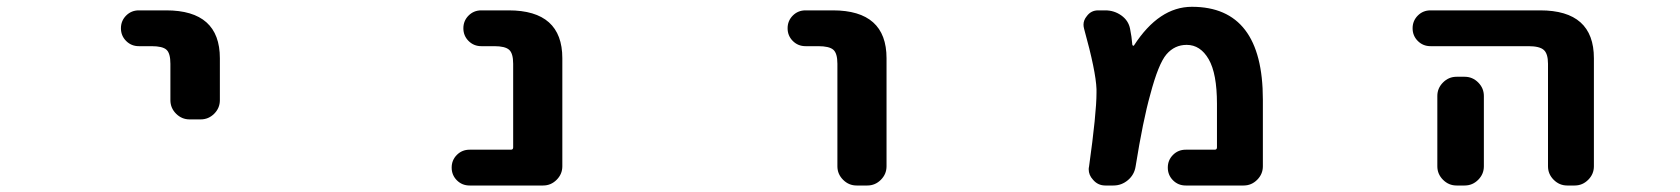

<svg xmlns="http://www.w3.org/2000/svg" viewBox="-20 -577 5040 576"><path d="M396.5 -438.5Q374 -438.5 358.4 -454.1Q342.8 -469.7 342.8 -492.2Q342.8 -514.6 358.4 -530.3Q374 -545.9 396.5 -545.9H478.5Q639.6 -545.9 639.6 -402.3V-276.4Q639.6 -252.9 622.6 -235.8Q605.5 -218.8 582 -218.8H548.8Q525.4 -218.8 508.3 -235.8Q491.2 -252.9 491.2 -276.4V-385.7Q491.2 -417 479.5 -427.7Q467.8 -438.5 434.6 -438.5Z M1388.7 -20.5Q1366.2 -20.5 1350.6 -36.1Q1335 -51.8 1335 -74.2Q1335 -96.7 1350.6 -112.3Q1366.2 -127.9 1388.7 -127.9H1512.7Q1519.5 -127.9 1519.5 -134.8V-385.7Q1519.5 -417 1507.3 -427.7Q1495.1 -438.5 1462.9 -438.5H1423.8Q1401.4 -438.5 1385.7 -454.1Q1370.1 -469.7 1370.1 -492.2Q1370.1 -514.6 1385.7 -530.3Q1401.4 -545.9 1423.8 -545.9H1505.9Q1667 -545.9 1667 -402.3V-78.1Q1667 -54.7 1649.9 -37.6Q1632.8 -20.5 1609.4 -20.5Z M2396.5 -438.5Q2374 -438.5 2358.4 -454.1Q2342.8 -469.7 2342.8 -492.2Q2342.8 -514.6 2358.4 -530.3Q2374 -545.9 2396.5 -545.9H2478.5Q2639.6 -545.9 2639.6 -402.3V-78.1Q2639.6 -54.7 2622.6 -37.6Q2605.5 -20.5 2582 -20.5H2549.8Q2526.4 -20.5 2509.3 -37.6Q2492.2 -54.7 2492.2 -78.1V-385.7Q2492.2 -417 2480 -427.7Q2467.8 -438.5 2434.6 -438.5Z M3377 -442.4Q3377.9 -440.4 3379.4 -439.9Q3380.9 -439.5 3381.8 -440.4Q3457 -556.6 3555.7 -556.6Q3768.6 -556.6 3768.6 -278.3V-78.1Q3768.6 -54.7 3751.5 -37.6Q3734.4 -20.5 3710.9 -20.5H3537.1Q3514.6 -20.5 3499 -36.1Q3483.4 -51.8 3483.4 -74.2Q3483.4 -96.7 3499 -112.3Q3514.6 -127.9 3537.1 -127.9H3624Q3630.9 -127.9 3630.9 -134.8V-265.6Q3630.9 -356.4 3606 -399.4Q3581.1 -442.4 3540 -442.4Q3503.9 -442.4 3479.5 -414.1Q3455.1 -385.7 3430.7 -293Q3409.2 -216.8 3386.7 -77.1Q3382.8 -52.7 3363.8 -36.6Q3344.7 -20.5 3320.3 -20.5H3295.9Q3273.4 -20.5 3258.8 -38.1Q3246.1 -51.8 3246.1 -69.3Q3246.1 -73.2 3247.1 -77.1Q3269.5 -237.3 3269.5 -298.8Q3269.5 -304.7 3269.5 -309.6Q3267.6 -363.3 3232.4 -490.2Q3230.5 -497.1 3230.5 -502.9Q3230.5 -516.6 3240.2 -528.3Q3252.9 -545.9 3274.4 -545.9H3295.9Q3322.3 -545.9 3343.8 -530.8Q3365.2 -515.6 3370.1 -491.2Q3375 -467.8 3377 -442.4Z M4271.5 -438.5Q4249 -438.5 4233.4 -454.1Q4217.8 -469.7 4217.8 -492.2Q4217.8 -514.6 4233.4 -530.3Q4249 -545.9 4271.5 -545.9H4600.6Q4761.7 -545.9 4761.7 -402.3V-78.1Q4761.7 -54.7 4744.6 -37.6Q4727.5 -20.5 4704.1 -20.5H4681.6Q4658.2 -20.5 4641.1 -37.6Q4624 -54.7 4624 -78.1V-385.7Q4624 -416 4611.3 -427.2Q4598.6 -438.5 4565.4 -438.5ZM4374 -346.7Q4397.5 -346.7 4414.6 -329.6Q4431.6 -312.5 4431.6 -289.1V-155.3V-78.1Q4431.6 -54.7 4414.6 -37.6Q4397.5 -20.5 4374 -20.5H4349.6Q4326.2 -20.5 4309.1 -37.6Q4292 -54.7 4292 -78.1V-155.3V-289.1Q4292 -312.5 4309.1 -329.6Q4326.2 -346.7 4349.6 -346.7Z"/></svg>

Font: Gen Jyuu Gothic Monospace Bold
Style: Bold
Weight: 700
Designer: [Source Han Sans]
Ryoko NISHIZUKA  (kana & ideographs); Paul D. Hunt (Latin, Greek & Cyrillic); Wenlong ZHANG  (bopomofo
Version: Version 1.002.20150607